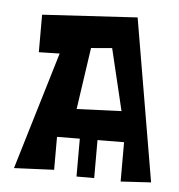

<svg xmlns="http://www.w3.org/2000/svg" viewBox="-42 -527 531 570"><g transform="rotate(5 223.5 -242.0)"><path d="M428.2 -2.4 337.9 2.9V-114.3L258.8 -113.8V-0.5H206.1V-113.3L138.2 -112.8V-14.6L19 -9.3L124.5 -359.9L62.5 -358.4V-470.2L345.7 -486.8ZM189 -200.2 322.3 -205.6 278.3 -389.6 215.8 -384.3Z"/></g></svg>

Font: Some Time Later
Style: Regular
Weight: 400
Version: Version 003.300